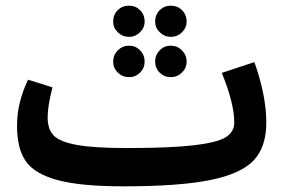

<svg xmlns="http://www.w3.org/2000/svg" viewBox="-20 -640 1010 677"><path d="M435 -510Q412 -510 395.5 -526Q379 -542 379 -564Q379 -588 395 -604Q411 -620 435 -620Q458 -620 474 -604Q490 -588 490 -564Q490 -542 473.5 -526Q457 -510 435 -510ZM582 -510Q560 -510 543.5 -526Q527 -542 527 -564Q527 -588 543 -604Q559 -620 582 -620Q606 -620 622 -604Q638 -588 638 -564Q638 -542 621.5 -526Q605 -510 582 -510ZM474 -384Q458 -368 435 -368Q412 -368 395.5 -384Q379 -400 379 -423Q379 -446 395.5 -462.5Q412 -479 435 -479Q458 -479 474 -462.5Q490 -446 490 -423Q490 -400 474 -384ZM621.5 -384Q605 -368 582 -368Q559 -368 543 -384Q527 -400 527 -423Q527 -446 543 -462.5Q559 -479 582 -479Q605 -479 621.5 -462.5Q638 -446 638 -423Q638 -400 621.5 -384ZM877 -421Q919 -302 919 -208Q919 -123 875.5 -75.5Q832 -28 723 -5.5Q614 17 415 17Q264 17 183 -5Q102 -27 71 -71.5Q40 -116 40 -197Q40 -278 79 -359L165 -332Q148 -266 148 -226Q148 -184 169.5 -162Q191 -140 251 -129Q311 -118 427 -118Q579 -118 661.5 -127.5Q744 -137 775 -155.5Q806 -174 806 -208Q806 -276 762 -383Z"/></svg>

Font: FiraGO SemiBold
Style: Regular
Weight: 600
Designer: bBox Type
Foundry: bBox Type GmbH
Version: Version 1.001;PS 001.001;hotconv 1.0.88;makeotf.lib2.5.64775